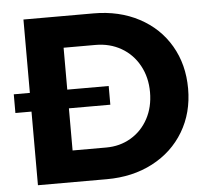

<svg xmlns="http://www.w3.org/2000/svg" viewBox="-51 -754 870 808"><g transform="rotate(-5 384.5 -350.0)"><path d="M742 -350Q742 -248 694.5 -168.5Q647 -89 562 -44.5Q477 0 368 0H77V-311H9V-390H77V-700H373Q481 -700 565 -655.5Q649 -611 695.5 -531.5Q742 -452 742 -350ZM581 -349Q581 -412 553.5 -462Q526 -512 478 -539.5Q430 -567 370 -567H235V-390H410V-311H235V-133H377Q435 -133 481.5 -160.5Q528 -188 554.5 -237Q581 -286 581 -349Z"/></g></svg>

Font: Montserrat arm2 SemiBold
Style: Regular
Weight: 600
Designer: Julieta Ulanovsky
Foundry: Julieta Ulanovsky
Version: Version 6.000